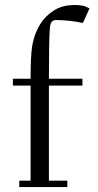

<svg xmlns="http://www.w3.org/2000/svg" viewBox="-20 -758 397 778"><path d="M32.2 -411.1V-439H104Q104 -529.8 109.9 -567.9Q120.1 -632.8 155.8 -678.2Q166.5 -690.4 176.5 -699.2Q186.5 -708 202.1 -717.8Q217.8 -727.5 238.5 -732.7Q259.3 -737.8 284.2 -737.8Q300.8 -737.8 320.8 -733.9L342.8 -724.1L315.9 -665Q258.3 -676.8 207 -676.8Q195.8 -676.8 189.7 -669.7Q183.6 -662.6 182.1 -644Q178.2 -603 178.2 -439H314V-411.1H178.2V-25.9H252.9V0H58.1V-25.9H104V-411.1Z"/></svg>

Font: Dehuti
Style: Book
Weight: 400
Version: Version 1.2